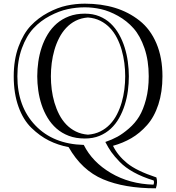

<svg xmlns="http://www.w3.org/2000/svg" viewBox="-20 -774 962 1052"><path d="M444.8 -15.1Q395.5 -15.1 356.9 -29.8Q318.4 -44.4 289.6 -69.8Q260.7 -95.2 240.5 -128.9Q220.2 -162.6 207.8 -200.4Q195.3 -238.3 189.7 -278.3Q184.1 -318.4 184.1 -356Q184.1 -395 189.9 -435.8Q195.8 -476.6 208.5 -514.6Q221.2 -552.7 241.7 -586.4Q262.2 -620.1 291 -645Q319.8 -669.9 358.2 -684.6Q396.5 -699.2 444.8 -699.2Q489.3 -699.2 524.4 -684.8Q559.6 -670.4 586.2 -645.3Q612.8 -620.1 631.8 -586.4Q650.9 -552.7 662.8 -514.6Q674.8 -476.6 680.4 -435.8Q686 -395 686 -356Q686 -316.9 680.7 -276.6Q675.3 -236.3 663.3 -198.5Q651.4 -160.6 632.6 -127.2Q613.8 -93.8 586.9 -68.8Q560.1 -43.9 524.9 -29.5Q489.7 -15.1 444.8 -15.1ZM461.9 -678.2Q424.3 -675.3 394.5 -660.2Q364.7 -645 342.3 -620.8Q319.8 -596.7 304 -565.7Q288.1 -534.7 278.1 -500Q268.1 -465.3 263.4 -428.5Q258.8 -391.6 258.8 -356Q258.8 -320.3 263.4 -283.4Q268.1 -246.6 278.3 -211.9Q288.6 -177.2 304.4 -146.5Q320.3 -115.7 343 -92Q365.7 -68.4 395.3 -53.7Q424.8 -39.1 461.9 -36.1Q500 -39.1 529.8 -54Q559.6 -68.8 582.3 -92.5Q605 -116.2 620.8 -147.2Q636.7 -178.2 646.7 -212.6Q656.7 -247.1 661.4 -283.9Q666 -320.8 666 -356Q666 -391.6 661.4 -428.5Q656.7 -465.3 646.7 -500.2Q636.7 -535.2 620.8 -566.2Q605 -597.2 582.3 -621.1Q559.6 -645 529.5 -660.2Q499.5 -675.3 461.9 -678.2ZM836.9 198.2Q845.2 225.1 834 257.8Q662.1 257.8 545.2 208.5Q428.2 159.2 356 32.2Q297.9 21 248 -3.9Q198.2 -28.8 152.6 -73Q106.9 -117.2 81.1 -189.7Q55.2 -262.2 55.2 -356Q55.2 -446.8 81.5 -518.3Q107.9 -589.8 148.4 -632.8Q189 -675.8 242.4 -704.3Q295.9 -732.9 345.5 -743.4Q395 -753.9 444.8 -753.9Q535.2 -753.9 610.1 -731Q685.1 -708 744.6 -660.9Q804.2 -613.8 837.2 -535.9Q870.1 -458 870.1 -356Q870.1 -270 847.7 -201.4Q825.2 -132.8 785.6 -88.4Q746.1 -43.9 700 -17.1Q653.8 9.8 599.1 24.9Q625 78.1 676.5 120.1Q728 162.1 836.9 198.2ZM821.8 214.8Q759.8 195.8 712.9 169.9Q666 144 636 113Q606 82 589.6 58.6Q573.2 35.2 557.1 3.9Q594.2 -8.8 623.5 -24.9Q652.8 -41 686.5 -70.1Q720.2 -99.1 742.7 -136Q765.1 -172.9 780 -229.5Q794.9 -286.1 794.9 -356Q794.9 -441.9 771.5 -510Q748 -578.1 711.4 -619.1Q674.8 -660.2 626.5 -687Q578.1 -713.9 533.4 -723.9Q488.8 -733.9 444.8 -733.9Q397.9 -733.9 351.1 -723.9Q304.2 -713.9 253.2 -687Q202.1 -660.2 163.6 -619.1Q125 -578.1 100.1 -510Q75.2 -441.9 75.2 -356Q75.2 -189.9 173.6 -86.9Q272 16.1 439 20Q485.8 113.8 587.4 173.8Q689 233.9 820.8 237.8Q826.2 225.1 821.8 214.8Z"/></svg>

Font: Jacques Francois Shadow
Style: Regular
Weight: 400
Designer: Alexei Vanyashin, Nikita Kanarev (i@xarsok.ru)
Foundry: Cyreal (www.cyreal.org)
Version: Version 1.003